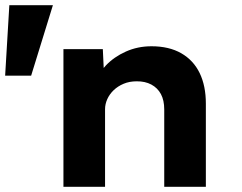

<svg xmlns="http://www.w3.org/2000/svg" viewBox="-84 -720 933 740"><path d="M-64.2 -428.3 -48 -700H119.9L36 -428.3ZM160.5 0V-530.7H312.3L318.1 -406.7L280 -395.9Q292.7 -434.7 324.1 -467.8Q355.6 -500.9 401.2 -521.3Q446.9 -541.7 499.7 -541.7Q567.6 -541.7 614.7 -514.7Q661.7 -487.6 685.6 -438.3Q709.4 -389 709.4 -320.6V0H549V-298.1Q549 -333.4 536.3 -357.2Q523.5 -381.1 499.3 -394.1Q475.1 -407 442.7 -406.6Q414.6 -406.6 392.3 -397.1Q370 -387.7 354 -372.3Q338 -356.9 329.5 -337.9Q320.9 -318.8 320.9 -299.1V0H241.2Q208.9 0 188.7 0Q168.5 0 160.5 0Z"/></svg>

Font: Lexend Exa
Style: Regular
Weight: 400
Designer: Bonnie Shaver-Troup, Thomas Jockin
Foundry: Lexend
Version: Version 1.007